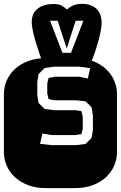

<svg xmlns="http://www.w3.org/2000/svg" viewBox="-22 -968 622 988"><path d="M364.3 -668.9Q413.6 -668.9 453.6 -654.3Q493.7 -639.6 521.7 -614.3Q549.8 -588.9 564.9 -554.9Q580.1 -521 580.1 -482.9V-186Q580.1 -147.9 564.9 -114Q549.8 -80.1 521.7 -54.7Q493.7 -29.3 453.6 -14.6Q413.6 0 364.3 0H213.9Q164.6 0 124.5 -14.6Q84.5 -29.3 56.4 -54.7Q28.3 -80.1 13.2 -114Q-2 -147.9 -2 -186V-482.9Q-2 -521 13.2 -554.9Q28.3 -588.9 56.4 -614.3Q84.5 -639.6 124.5 -654.3Q164.6 -668.9 213.9 -668.9ZM456.1 -374 449.2 -416 418 -446.8 367.2 -452.1H257.8L228 -458Q225.6 -466.3 224.6 -472.9Q223.6 -479.5 221.2 -486.8V-538.1L228 -566.9L260.3 -573.2H384.3L430.2 -564L441.9 -617.2L385.3 -625H256.8L208 -618.2L176.3 -586.9L169.9 -545.9V-479L176.3 -438L208 -407.2L256.8 -400.9H367.2L397 -396Q398.4 -388.7 400.4 -382.3Q402.3 -376 403.8 -369.1V-305.2Q402.8 -298.8 400.6 -291.5Q398.4 -284.2 397 -277.8L365.2 -272.9H244.1L196.3 -280.8L184.1 -228L241.2 -221.2H368.2L418 -227.1L449.2 -257.8L456.1 -299.8ZM322.3 -918.9Q337.4 -932.6 355.5 -940.4Q373.5 -948.2 399.9 -948.2Q426.8 -948.2 446 -940.4Q465.3 -932.6 477.5 -919.4Q489.7 -906.2 495.4 -888.4Q501 -870.6 501 -851.1Q501 -831.1 495.4 -803.7Q489.7 -776.4 481.4 -747.1Q473.1 -717.8 463.1 -689.5Q453.1 -661.1 444.3 -640.1H199.2Q189 -668.5 178.5 -699.5Q168 -730.5 159.7 -759.3Q151.4 -788.1 146.2 -813.2Q141.1 -838.4 141.1 -856Q141.1 -873.5 147 -889.9Q152.8 -906.2 166.5 -918.9Q180.2 -931.6 201.7 -939.5Q223.1 -947.3 254.9 -947.3Q279.3 -947.3 294.4 -939.5Q309.6 -931.6 322.3 -918.9ZM274.9 -861.3H235.4L299.3 -696.3H343.3L407.2 -861.3H367.2L321.3 -718.3Z"/></svg>

Font: Monofett
Style: Regular
Weight: 400
Designer: vernon adams
Foundry: vernon adams
Version: Version 1.000